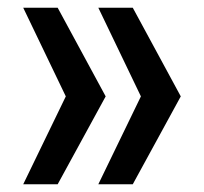

<svg xmlns="http://www.w3.org/2000/svg" viewBox="-20 -549 526 496"><path d="M323 -529 447 -300 323 -73H234L344 -300L234 -529ZM129 -529 253 -300 129 -73H40L150 -300L40 -529Z"/></svg>

Font: Mona Sans Medium
Style: Regular
Weight: 500
Designer: Deni Anggara
Foundry: GitHub
Version: Version 2.000;Glyphs 3.2.3 (3260)